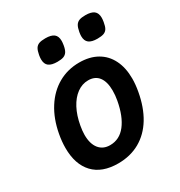

<svg xmlns="http://www.w3.org/2000/svg" viewBox="-180 -888 960 1023"><g transform="rotate(-30 300.0 -376.0)"><path d="M48 -201.5Q48 -241.5 56 -284.5Q71.5 -369 111 -431.2Q150.5 -493.5 209 -526.8Q267.5 -560 338.5 -560Q402 -560 447.5 -534.2Q493 -508.5 517.2 -460Q541.5 -411.5 541.5 -344.5Q541.5 -309 534 -267.5Q518.5 -180.5 480.8 -118.2Q443 -56 384.8 -23Q326.5 10 251.5 10Q152.5 10 100.2 -45.5Q48 -101 48 -201.5ZM413.5 -282.5Q419 -312 419 -341.5Q419 -395.5 397 -424.8Q375 -454 332.5 -454Q295.5 -454 263.5 -430.8Q231.5 -407.5 209 -365Q186.5 -322.5 176.5 -265.5Q171 -235 171 -211.5Q171 -156.5 195.2 -126.2Q219.5 -96 262.5 -96Q321 -96 359.2 -145.2Q397.5 -194.5 413.5 -282.5ZM171.5 -676.5Q171.5 -686.5 174 -701.5Q178.5 -726 186.2 -738.8Q194 -751.5 208 -756.8Q222 -762 247 -762Q282.5 -762 299.2 -749Q316 -736 316 -706.5Q316 -697 313.5 -681Q309.5 -657 301.5 -644.2Q293.5 -631.5 279.5 -626.2Q265.5 -621 241.5 -621Q205.5 -621 188.5 -634Q171.5 -647 171.5 -676.5ZM418.5 -676Q418.5 -685.5 421 -700.5Q425.5 -725.5 433.5 -738.5Q441.5 -751.5 455.5 -756.8Q469.5 -762 493.5 -762Q528.5 -762 545.5 -749Q562.5 -736 562.5 -706.5Q562.5 -696.5 560 -681.5Q556 -657 548.5 -644.2Q541 -631.5 526.8 -626.2Q512.5 -621 487.5 -621Q452.5 -621 435.5 -634Q418.5 -647 418.5 -676Z"/></g></svg>

Font: JuliaMono BoldItalic
Style: Regular
Weight: 700
Italic angle: -9°
Monospace: yes
Designer: cormullion
Foundry: corm
Version: Version 0.049; ttfautohint (v1.8.4)